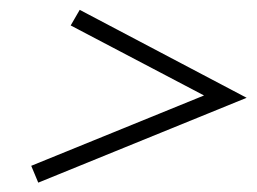

<svg xmlns="http://www.w3.org/2000/svg" viewBox="-20 -488 531 396"><path d="M58.9 -111.3 44.4 -146 400.8 -291.1 125.8 -435.5 144.4 -467.7 488.7 -286.3Z"/></svg>

Font: Playfair 5pt SemiExpanded Light ExtraBold
Style: Italic
Weight: 800
Italic angle: -15.6°
Version: Version 2.001;gftools[0.9.30]